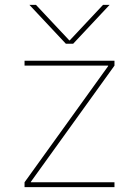

<svg xmlns="http://www.w3.org/2000/svg" viewBox="-20 -770 572 790"><path d="M101 -750H128L265 -604H267L404 -750H431L281 -590H251ZM425 -498V-500H81V-520H451V-500L107 -22V-20H451V0H81V-20Z"/></svg>

Font: Mplus 1p Thin
Style: Regular
Weight: 250
Version: Version 1.061